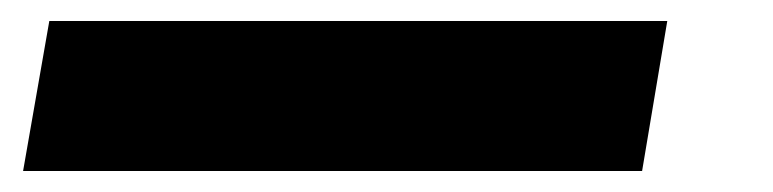

<svg xmlns="http://www.w3.org/2000/svg" viewBox="-20 20 737 183"><path d="M2 183 27 40H616L592 183Z"/></svg>

Font: DM Sans 16pt Black
Style: Italic
Weight: 900
Italic angle: -10°
Version: Version 4.004;gftools[0.9.30]